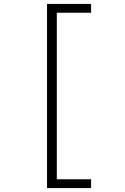

<svg xmlns="http://www.w3.org/2000/svg" viewBox="-20 -850 640 980"><path d="M220 110V-830H445V-785H270V65H445V110Z"/></svg>

Font: Tiny Thin
Style: Regular
Weight: 100
Monospace: yes
Designer: Philipp Nurullin, Konstantin Bulenkov
Foundry: JetBrains
Version: Version 2.251; ttfautohint (v1.8.4.7-5d5b)